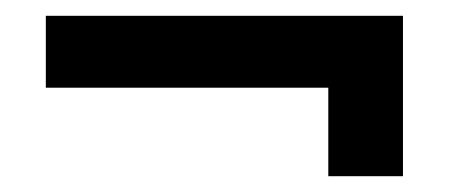

<svg xmlns="http://www.w3.org/2000/svg" viewBox="-20 -312 568 243"><path d="M395.5 -89H490V-292H38V-201H395.5Z"/></svg>

Font: Anybody SemiExpanded SemiBold
Style: Regular
Weight: 600
Width: 6
Designer: Tyler Finck
Foundry: Etcetera Type Company
Version: Version 1.113;gftools[0.9.25]